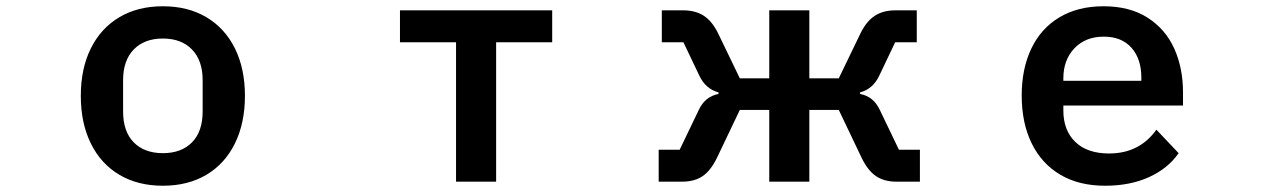

<svg xmlns="http://www.w3.org/2000/svg" viewBox="-20 -580 4040 613"><path d="M238 -274Q238 -361 270 -425.5Q302 -490 361 -525Q420 -560 500 -560Q580 -560 639 -525Q698 -490 730 -425.5Q762 -361 762 -274Q762 -187 730 -122Q698 -57 639 -22Q580 13 500 13Q420 13 361 -22Q302 -57 270 -122Q238 -187 238 -274ZM627 -224V-324Q627 -387 593 -422Q559 -457 500 -457Q441 -457 407 -422Q373 -387 373 -324V-224Q373 -160 407 -125.5Q441 -91 500 -91Q559 -91 593 -125.5Q627 -160 627 -224Z M1564 0H1436V-445H1257V-547H1743V-445H1564Z M2083 0V-102H2150L2211 -229Q2231 -272 2274 -280V-285Q2233 -296 2213 -338L2162 -445H2093V-547H2161Q2200 -547 2226.5 -530Q2253 -513 2272 -475L2342 -330H2436V-547H2564V-330H2658L2728 -475Q2747 -513 2773.5 -530Q2800 -547 2839 -547H2907V-445H2838L2787 -338Q2767 -296 2726 -285V-280Q2769 -272 2789 -229L2850 -102H2917V0H2842Q2803 0 2777 -17.5Q2751 -35 2731 -76L2658 -229H2564V0H2436V-229H2342L2269 -76Q2249 -35 2223 -17.5Q2197 0 2158 0Z M3242 -275Q3242 -361 3273 -425.5Q3304 -490 3363 -525Q3422 -560 3503 -560Q3587 -560 3644 -523.5Q3701 -487 3729 -425Q3757 -363 3757 -285V-243H3375V-227Q3375 -164 3413 -127Q3451 -90 3521 -90Q3618 -90 3672 -166L3743 -91Q3709 -42 3648.5 -14.5Q3588 13 3508 13Q3425 13 3365.5 -22Q3306 -57 3274 -122Q3242 -187 3242 -275ZM3375 -330V-322H3624V-332Q3624 -392 3592.5 -427.5Q3561 -463 3504 -463Q3446 -463 3410.5 -426Q3375 -389 3375 -330Z"/></svg>

Font: IBM Plex Sans JP SemiBold
Style: Regular
Weight: 600
Designer: Mike Abbink; Paul van der Laan; Pieter van Rosmalen; Wujin Sim; Yejin Wi; Jinhee Kim; Boomi Park; Yona Kim; Kichan Ma
Foundry: Sandoll Inc.
Version: Version 1.001